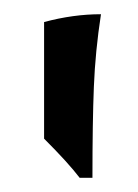

<svg xmlns="http://www.w3.org/2000/svg" viewBox="-20 -569 194 270"><path d="M42 -374V-538Q83 -549 122 -549Q114 -497 112 -447Q110 -397 110 -319H92Q76 -340 42 -374Z"/></svg>

Font: Mirza
Style: Regular
Weight: 400
Designer: Arabic design by Kourosh Beigpour, Latin design by Eduardo Tunni, engineering by Lasse Fister
Version: Version 1.000